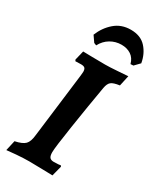

<svg xmlns="http://www.w3.org/2000/svg" viewBox="-220 -935 834 1011"><g transform="rotate(30 197.0 -429.5)"><path d="M222 -103Q222 -80 229.5 -71Q237 -62 254 -62Q270 -62 281.5 -63Q293 -64 296 -65L300 -59L284 3Q268 3 225 1.5Q182 0 142 0Q108 0 64 3.5Q20 7 7 9L21 -53Q65 -62 81.5 -79Q98 -96 102 -138L150 -527Q152 -545 152 -550Q152 -566 145.5 -572.5Q139 -579 122 -579L88 -578L84 -586L98 -643Q126 -643 146 -642L232 -641Q259 -641 306.5 -644.5Q354 -648 369 -649L355 -585Q318 -580 304.5 -569Q291 -558 286 -530Q265 -409 243.5 -270Q222 -131 222 -103ZM141 -705 126 -711 101 -747Q122 -799 162 -833.5Q202 -868 259 -868Q319 -868 352 -831.5Q385 -795 394 -742L364 -711L347 -710Q338 -743 314 -759Q290 -775 256 -775Q220 -775 189.5 -757Q159 -739 141 -705Z"/></g></svg>

Font: Alegreya
Style: Bold Italic
Weight: 700
Italic angle: -7°
Designer: Juan Pablo del Peral
Foundry: Huerta Tipografica
Version: Version 2.007; ttfautohint (v1.6)